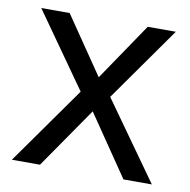

<svg xmlns="http://www.w3.org/2000/svg" viewBox="-66 -601 660 666"><g transform="rotate(10 264.5 -268.0)"><path d="M212 -274 18 0H117L265 -214L411 0H511L316 -274L501 -536H402L265 -334L127 -536H27Z"/></g></svg>

Font: Noto Sans Cypriot
Style: Regular
Weight: 400
Designer: Monotype Design Team
Foundry: Monotype Imaging Inc.
Version: Version 2.002